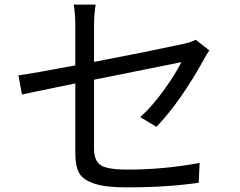

<svg xmlns="http://www.w3.org/2000/svg" viewBox="-20 -793 1040 831"><path d="M306 -129V-432Q269 -424 214.5 -413Q160 -402 126.5 -395Q93 -388 75 -384L60 -467Q122 -475 306 -510V-681Q306 -732 299 -773H394Q387 -732 387 -681V-525Q631 -572 774 -603Q810 -611 827 -621L886 -575Q875 -560 862 -535Q760 -351 657 -244L587 -286Q639 -333 689 -402.5Q739 -472 765 -524Q732 -518 387 -448V-150Q387 -97 416 -78Q445 -59 532 -59Q691 -59 844 -88L840 -2Q703 18 526 18Q435 18 386 1Q337 -16 321.5 -46Q306 -76 306 -129Z"/></svg>

Font: Noto Sans SC
Style: Regular
Weight: 400
Designer: Ryoko NISHIZUKA  (kana, bopomofo & ideographs); Paul D. Hunt (Latin, Greek & Cyrillic); Sandoll Communications , Soo-you
Foundry: Adobe
Version: Version 2.002;hotconv 1.0.116;makeotfexe 2.5.65601